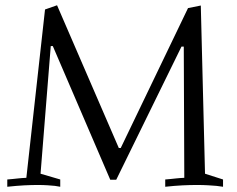

<svg xmlns="http://www.w3.org/2000/svg" viewBox="-20 -713 904 733"><path d="M762.7 -49.8 831.5 -27.8V0Q820.8 -1.5 806.2 -3.4Q793.5 -4.4 774.9 -5.6Q756.3 -6.8 731.9 -6.8Q707 -6.8 677 -5.4Q647 -3.9 610.8 0V-27.8Q623.5 -28.8 633.1 -29.8Q642.6 -30.8 650.9 -31.7Q659.2 -32.7 667 -33.2Q674.8 -33.7 683.6 -34.2L681.6 -535.2H672.9L423.8 -26.9H400.9L181.6 -537.1H173.8L134.8 -49.8L210 -27.8V0Q202.1 -1.5 189.5 -3.4Q178.7 -4.4 162.4 -5.6Q146 -6.8 123.5 -6.8Q101.1 -6.8 72.5 -5.4Q43.9 -3.9 7.8 0V-27.8Q20.5 -28.8 30 -29.8Q39.6 -30.8 47.9 -31.7Q56.2 -32.7 64 -33.2Q71.8 -33.7 80.6 -34.2L151.9 -676.8L197.8 -692.9L433.6 -147.9H440.9L697.8 -682.1L746.6 -691.9Z"/></svg>

Font: Simonetta
Style: Italic
Weight: 400
Italic angle: -2°
Designer: Gayaneh Bagdasaryan
Foundry: BrownFox
Version: Version 1.001